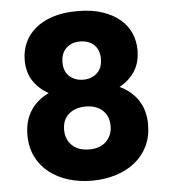

<svg xmlns="http://www.w3.org/2000/svg" viewBox="-54 -793 755 856"><g transform="rotate(-5 324.0 -365.5)"><path d="M165 -392Q123 -415 97 -453Q71 -491 71 -549Q71 -588 86.5 -623.5Q102 -659 133 -686Q164 -713 211.5 -729Q259 -745 324 -745Q388 -745 435.5 -729Q483 -713 514.5 -686Q546 -659 561 -623.5Q576 -588 576 -549Q576 -492 550 -453Q524 -414 482 -392Q536 -366 565 -321.5Q594 -277 594 -214Q594 -159 573 -116.5Q552 -74 515 -45Q478 -16 429 -1Q380 14 324 14Q268 14 219 -1Q170 -16 133 -45Q96 -74 75 -116.5Q54 -159 54 -214Q54 -277 83 -322Q112 -367 165 -392ZM324 -438Q361 -438 385.5 -460.5Q410 -483 410 -523Q410 -565 386 -587Q362 -609 324 -609Q286 -609 262 -586.5Q238 -564 238 -522Q238 -482 262.5 -460Q287 -438 324 -438ZM324 -318Q278 -318 248.5 -293.5Q219 -269 219 -222Q219 -180 246.5 -153Q274 -126 324 -126Q373 -126 400 -153.5Q427 -181 427 -222Q427 -267 398.5 -292.5Q370 -318 324 -318Z"/></g></svg>

Font: SVN-Poppins
Style: Bold
Weight: 700
Designer: Ninad Kale (Devanagari), Jonny Pinhorn (Latin)
Foundry: Indian Type Foundry
Version: Version 3.200;PS 1.000;hotconv 16.6.54;makeotf.lib2.5.65590